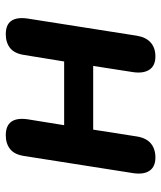

<svg xmlns="http://www.w3.org/2000/svg" viewBox="32 -568 545 648"><g transform="rotate(-90 304.0 -244.5)"><path d="M96 8Q65 8 51.5 -11.5Q38 -31 43 -66L101 -435Q106 -468 124.5 -482.5Q143 -497 171 -497Q203 -497 216.5 -478.5Q230 -460 225 -424L205 -300H420L442 -435Q447 -468 465.5 -482.5Q484 -497 512 -497Q544 -497 557 -478.5Q570 -460 565 -424L507 -55Q502 -24 484 -8Q466 8 437 8Q406 8 392.5 -12Q379 -32 384 -67L405 -202H190L167 -55Q162 -23 143.5 -7.5Q125 8 96 8Z"/></g></svg>

Font: Nunito ExtraLight
Style: Italic
Weight: 200
Italic angle: -9°
Designer: Vernon Adams
Foundry: Vernon Adams
Version: Version 3.602